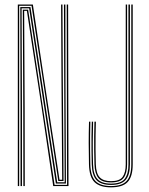

<svg xmlns="http://www.w3.org/2000/svg" viewBox="-20 -820 658 846"><path d="M58.5 0V-800H124.8L173.8 -474L242.2 -28H254L250.8 -477L249.2 -800H255.2L256.8 -477L260 -22.5H236.8L119 -794.5H64.5V0ZM70.5 0V-342.2L69.5 -788.8H114.2L232 -16.8H265L262.8 -477L261.8 -800H268L268.5 -477L270.5 -11.2H226.2L108.5 -783.2H75.2L76.8 -342.2V0ZM83 0 82.5 -342.2 80.5 -777.5H104L220.5 -5.5H275.5L274 -800H280.2L281.8 0H214.5L163.8 -343.8L98.5 -772H86.5L88.8 -342.2L89.2 0ZM469.2 5.5Q420.2 5.5 396.8 -17.2Q373.2 -40 372 -96.2Q370.8 -144.5 370.8 -189.6Q370.8 -234.8 372.2 -283.8H378.2Q377.2 -250 377 -219.6Q376.8 -189.2 377 -159.2Q377.2 -129.2 378 -96.5Q379.2 -43.8 401 -22Q422.8 -0.2 469.2 -0.2Q517.2 -0.2 537.9 -22.6Q558.5 -45 558.5 -96.2V-800H564.8V-96.2Q564.8 -42 542.6 -18.2Q520.5 5.5 469.2 5.5ZM469.2 -5.2Q425.5 -5.2 405.5 -26.1Q385.5 -47 384.2 -96.8Q383.5 -128 383.1 -158Q382.8 -188 383.1 -218.9Q383.5 -249.8 384.5 -283.8H390.2Q389 -239 388.8 -192.4Q388.5 -145.8 390 -96.5Q391.2 -50 409.9 -30.5Q428.5 -11 469 -11Q514.2 -11 530.1 -32.8Q546 -54.5 546 -95.5V-800H552.5V-96.2Q552.5 -48 533.1 -26.6Q513.8 -5.2 469.2 -5.2ZM469 -16.2Q429 -16.2 413.2 -36Q397.5 -55.8 396.2 -96Q395.2 -132 394.9 -161Q394.5 -190 394.9 -219Q395.2 -248 396.2 -283.8H402.5Q401.8 -253.5 401.2 -222.9Q400.8 -192.2 401 -160.9Q401.2 -129.5 402.2 -96.8Q403.5 -54.8 419.9 -38.2Q436.2 -21.8 469 -21.8Q507 -21.8 520.5 -40.8Q534 -59.8 534 -95.5V-800H540V-95.5Q540 -57.2 525.2 -36.8Q510.5 -16.2 469 -16.2Z"/></svg>

Font: Big Shoulders Inline Display Thin ExtraLight
Style: Regular
Weight: 250
Version: Version 2.002